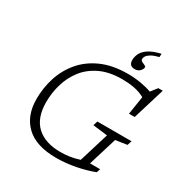

<svg xmlns="http://www.w3.org/2000/svg" viewBox="-213 -1110 1228 1284"><g transform="rotate(30 401.5 -468.0)"><path d="M406 -38Q440 -38 475.8 -43.2Q511.5 -48.5 550.5 -61L620.5 -290.5L508 -304L518.5 -338.5H782.5L771.5 -304L683 -290.5L616 -71.5H694L685 -43Q624.5 -19.5 550 -4.8Q475.5 10 400.5 10Q245.5 10 168 -63.8Q90.5 -137.5 90.5 -267Q90.5 -352 116.2 -432.5Q142 -513 196.2 -577.2Q250.5 -641.5 335.5 -679.2Q420.5 -717 539 -717Q589 -717 638 -708.5Q687 -700 722 -687L760 -735.5H794.5L719.5 -489.5H675.5L697.5 -629.5Q658.5 -651 614 -659Q569.5 -667 523 -667Q423.5 -667 353.5 -633.8Q283.5 -600.5 240.2 -544.5Q197 -488.5 177 -420Q157 -351.5 157 -281.5Q157 -159 222.2 -98.5Q287.5 -38 406 -38ZM613 -812Q613 -797 598.5 -781.8Q584 -766.5 557 -766.5Q538 -766.5 526.5 -777.2Q515 -788 515 -812Q515 -835.5 526.5 -861Q538 -886.5 570.2 -908.8Q602.5 -931 664 -945.5L662.5 -919Q623 -909.5 602.8 -897Q582.5 -884.5 575.5 -872.5Q568.5 -860.5 568.5 -852Q568.5 -839.5 579.8 -833.5Q591 -827.5 602 -823.2Q613 -819 613 -812Z"/></g></svg>

Font: Newsreader Caption Light
Style: Italic
Weight: 300
Italic angle: -17°
Designer: Hugues Gentile
Foundry: Production Type
Version: Version 1.001